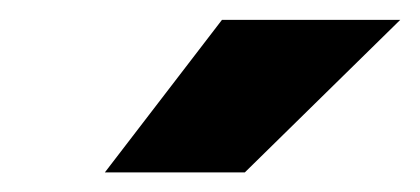

<svg xmlns="http://www.w3.org/2000/svg" viewBox="-20 -770 422 193"><path d="M85.4 -596.7 203.1 -750H382.3L226.1 -596.7Z"/></svg>

Font: Roboto Black
Style: Italic
Weight: 900
Italic angle: -12°
Designer: Christian Robertson
Foundry: Google
Version: Version 3.0; 2020